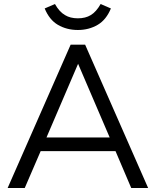

<svg xmlns="http://www.w3.org/2000/svg" viewBox="-20 -934 774 954"><path d="M632 0 554 -183H182L103 0H18L331 -712H403L716 0ZM211 -251H525L368 -617ZM367 -785Q311 -785 267 -811Q225 -836 202 -892L253 -914Q275 -875 303 -859Q329 -843 367 -843Q405 -843 431 -859Q458 -875 480 -914L531 -892Q508 -836 466 -811Q422 -785 367 -785Z"/></svg>

Font: PRinguin Sans
Style: Regular
Weight: 400
Designer: Vernon Adams
Foundry: Vernon Adams
Version: ""